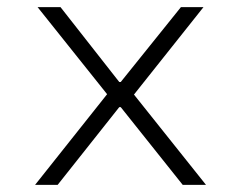

<svg xmlns="http://www.w3.org/2000/svg" viewBox="-20 -516 672 536"><path d="M78 0 279 -253 85 -496H149L313 -287H317L485 -496H548L354 -252L555 0H490L317 -217H313L141 0Z"/></svg>

Font: Atkinson Hyperlegible Mono ExtraLight
Style: Regular
Weight: 200
Monospace: yes
Designer: Elliott Scott, Megan Eiswerth, Linus Boman, Theodore Petrosky, Letters from Sweden
Foundry: Applied Design Works, Letters from Sweden
Version: Version 2.001